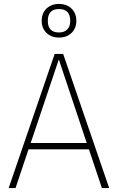

<svg xmlns="http://www.w3.org/2000/svg" viewBox="-20 -956 599 976"><path d="M421 -229 279 -654 136 -229ZM432 -197H125L59 0H24L258 -682H301L535 0H498ZM223 -850Q223 -791 280 -791Q307 -791 322 -806.5Q337 -822 337 -850Q337 -910 280 -910Q223 -910 223 -850ZM192 -850Q192 -889 216.5 -912.5Q241 -936 280 -936Q319 -936 343.5 -912.5Q368 -889 368 -850Q368 -812 343.5 -788.5Q319 -765 280 -765Q241 -765 216.5 -788.5Q192 -812 192 -850Z"/></svg>

Font: FiraSans
Style: Regular
Weight: 200
Designer: Carrois Corporate & Edenspiekermann AG
Foundry: Carrois Corporate GbR & Edenspiekermann AG
Version: Version 3.106;PS 003.106;hotconv 1.0.70;makeotf.lib2.5.58329